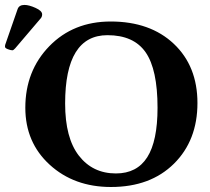

<svg xmlns="http://www.w3.org/2000/svg" viewBox="-28 -745 847 775"><path d="M70.8 -725.1Q88.9 -725.1 115.5 -713.1Q142.1 -701.2 142.1 -687Q142.1 -678.2 137.2 -671.9L33.2 -549.8Q26.4 -542 22 -542Q15.1 -542 3.7 -546.4Q-7.8 -550.8 -7.8 -556.2Q-7.8 -562 -6.8 -564.9L43 -708Q48.8 -725.1 70.8 -725.1ZM405.8 -603Q234.9 -603 234.9 -327.1Q234.9 -188 290.5 -116.5Q346.2 -44.9 439.9 -44.9Q524.9 -44.9 566.4 -110.4Q607.9 -175.8 607.9 -310.1Q607.9 -464.8 559.8 -533.9Q511.7 -603 405.8 -603ZM769 -329.1Q769 -178.2 674.1 -84.2Q579.1 9.8 419.9 9.8Q271 9.8 172.6 -80.1Q74.2 -169.9 74.2 -310.1Q74.2 -459 171.1 -558.6Q268.1 -658.2 418.9 -658.2Q578.1 -658.2 673.6 -568.1Q769 -478 769 -329.1Z"/></svg>

Font: Linux Biolinum
Style: Bold
Weight: 700
Designer: Philipp H. Poll
Foundry: Philipp H. Poll
Version: Version 1.3.2 ; ttfautohint (v0.9)